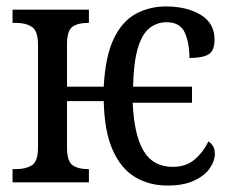

<svg xmlns="http://www.w3.org/2000/svg" viewBox="-20 -566 721 596"><path d="M500 10Q443 10 399 -16.5Q355 -43 329.5 -101Q304 -159 302 -252H188V-108Q188 -65 205.5 -53Q223 -41 253 -41H256V0H19V-41H30Q60 -41 79 -53Q98 -65 98 -108V-427Q98 -470 79 -482.5Q60 -495 30 -495H19V-536H256V-495H253Q222 -495 205 -483Q188 -471 188 -428V-297H302Q307 -391 333 -445.5Q359 -500 401.5 -523Q444 -546 495 -546Q560 -546 603 -520Q646 -494 646 -443Q646 -408 627 -397Q608 -386 568 -386Q568 -433 553.5 -465Q539 -497 497 -497Q468 -497 445 -479.5Q422 -462 408.5 -418.5Q395 -375 393 -297H576V-247H392Q396 -148 425.5 -98Q455 -48 516 -48Q558 -48 585 -71.5Q612 -95 627 -127Q635 -122 641 -113Q647 -104 647 -88Q647 -67 631.5 -44Q616 -21 583 -5.5Q550 10 500 10Z"/></svg>

Font: Noto Serif Condensed
Style: Regular
Weight: 400
Width: 3
Designer: Monotype Design Team
Foundry: Monotype Imaging Inc.
Version: Version 2.013; ttfautohint (v1.8.4.7-5d5b)